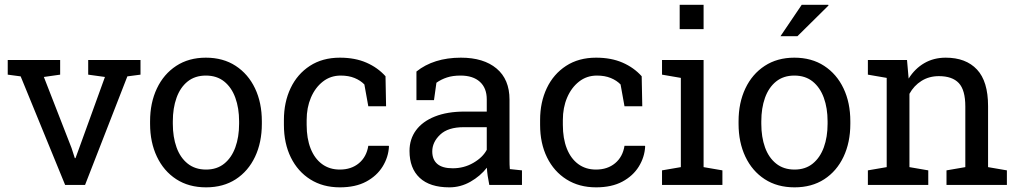

<svg xmlns="http://www.w3.org/2000/svg" viewBox="-20 -782 4310 812"><path d="M255.4 0 67.4 -459 12.7 -466.3V-528.3H234.4V-466.3L165.5 -456.5L282.7 -155.8L296.4 -113.3H299.3L314.9 -155.8L423.8 -456.5L353 -466.3V-528.3H574.2V-466.3L518.6 -459L339.8 0Z M851.6 10.3Q778.3 10.3 725.3 -24.2Q672.4 -58.6 643.6 -119.4Q614.7 -180.2 614.7 -258.3V-269Q614.7 -347.2 643.6 -408Q672.4 -468.8 725.3 -503.4Q778.3 -538.1 850.6 -538.1Q923.8 -538.1 976.8 -503.4Q1029.8 -468.8 1058.6 -408.2Q1087.4 -347.7 1087.4 -269V-258.3Q1087.4 -179.7 1058.6 -118.9Q1029.8 -58.1 977.1 -23.9Q924.3 10.3 851.6 10.3ZM851.6 -64.9Q897.5 -64.9 928.5 -90.1Q959.5 -115.2 975.3 -158.9Q991.2 -202.6 991.2 -258.3V-269Q991.2 -324.7 975.3 -368.4Q959.5 -412.1 928.2 -437.3Q897 -462.4 850.6 -462.4Q804.7 -462.4 773.4 -437.3Q742.2 -412.1 726.6 -368.4Q710.9 -324.7 710.9 -269V-258.3Q710.9 -202.6 726.6 -158.9Q742.2 -115.2 773.7 -90.1Q805.2 -64.9 851.6 -64.9Z M1417.5 10.3Q1345.7 10.3 1292.5 -23.2Q1239.3 -56.6 1210 -116.2Q1180.7 -175.8 1180.7 -253.9V-274.4Q1180.7 -349.6 1209 -409.2Q1237.3 -468.8 1290.5 -503.4Q1343.8 -538.1 1417.5 -538.1Q1481.4 -538.1 1529.5 -517.1Q1577.6 -496.1 1610.4 -459.5L1612.8 -332.5H1537.6L1521 -424.8Q1504.4 -441.9 1479.5 -452.1Q1454.6 -462.4 1420.9 -462.4Q1377.9 -462.4 1345.5 -437Q1313 -411.6 1294.9 -369.1Q1276.9 -326.7 1276.9 -274.4V-253.9Q1276.9 -196.3 1293.7 -153.8Q1310.5 -111.3 1342 -88.1Q1373.5 -64.9 1417 -64.9Q1465.8 -64.9 1498 -91.8Q1530.3 -118.7 1537.6 -165.5H1624L1625 -162.6Q1622.6 -117.2 1598.1 -77.6Q1573.7 -38.1 1528.6 -13.9Q1483.4 10.3 1417.5 10.3Z M1880.4 10.3Q1797.9 10.3 1754.9 -30Q1711.9 -70.3 1711.9 -143.6Q1711.9 -193.8 1739.5 -231.2Q1767.1 -268.6 1819.3 -289.3Q1871.6 -310.1 1944.3 -310.1H2038.6V-361.8Q2038.6 -409.7 2009.5 -436Q1980.5 -462.4 1927.7 -462.4Q1894.5 -462.4 1870.1 -454.3Q1845.7 -446.3 1825.7 -432.1L1815.4 -358.4H1741.2V-479.5Q1776.9 -508.3 1824.2 -523.2Q1871.6 -538.1 1929.2 -538.1Q2025.4 -538.1 2080.1 -492.2Q2134.8 -446.3 2134.8 -360.8V-106.4Q2134.8 -96.2 2135 -86.4Q2135.3 -76.7 2136.2 -66.9L2187.5 -61.5V0H2049.3Q2044.9 -21.5 2042.5 -38.6Q2040 -55.7 2039.1 -72.8Q2011.2 -37.1 1969.5 -13.4Q1927.7 10.3 1880.4 10.3ZM1894.5 -70.3Q1942.4 -70.3 1981.9 -93.3Q2021.5 -116.2 2038.6 -148.4V-244.1H1940.9Q1874.5 -244.1 1841.3 -212.4Q1808.1 -180.7 1808.1 -141.6Q1808.1 -106.9 1829.6 -88.6Q1851.1 -70.3 1894.5 -70.3Z M2501 10.3Q2429.2 10.3 2376 -23.2Q2322.8 -56.6 2293.5 -116.2Q2264.2 -175.8 2264.2 -253.9V-274.4Q2264.2 -349.6 2292.5 -409.2Q2320.8 -468.8 2374 -503.4Q2427.2 -538.1 2501 -538.1Q2564.9 -538.1 2613 -517.1Q2661.1 -496.1 2693.8 -459.5L2696.3 -332.5H2621.1L2604.5 -424.8Q2587.9 -441.9 2563 -452.1Q2538.1 -462.4 2504.4 -462.4Q2461.4 -462.4 2429 -437Q2396.5 -411.6 2378.4 -369.1Q2360.4 -326.7 2360.4 -274.4V-253.9Q2360.4 -196.3 2377.2 -153.8Q2394 -111.3 2425.5 -88.1Q2457 -64.9 2500.5 -64.9Q2549.3 -64.9 2581.5 -91.8Q2613.8 -118.7 2621.1 -165.5H2707.5L2708.5 -162.6Q2706.1 -117.2 2681.6 -77.6Q2657.2 -38.1 2612.1 -13.9Q2566.9 10.3 2501 10.3Z M2779.8 0V-61.5L2859.4 -75.2V-452.6L2779.8 -466.3V-528.3H2955.6V-75.2L3035.2 -61.5V0ZM2854.5 -658.7V-761.7H2955.6V-658.7Z M3340.3 10.3Q3267.1 10.3 3214.1 -24.2Q3161.1 -58.6 3132.3 -119.4Q3103.5 -180.2 3103.5 -258.3V-269Q3103.5 -347.2 3132.3 -408Q3161.1 -468.8 3214.1 -503.4Q3267.1 -538.1 3339.4 -538.1Q3412.6 -538.1 3465.6 -503.4Q3518.6 -468.8 3547.4 -408.2Q3576.2 -347.7 3576.2 -269V-258.3Q3576.2 -179.7 3547.4 -118.9Q3518.6 -58.1 3465.8 -23.9Q3413.1 10.3 3340.3 10.3ZM3340.3 -64.9Q3386.2 -64.9 3417.2 -90.1Q3448.2 -115.2 3464.1 -158.9Q3480 -202.6 3480 -258.3V-269Q3480 -324.7 3464.1 -368.4Q3448.2 -412.1 3417 -437.3Q3385.7 -462.4 3339.4 -462.4Q3293.5 -462.4 3262.2 -437.3Q3231 -412.1 3215.3 -368.4Q3199.7 -324.7 3199.7 -269V-258.3Q3199.7 -202.6 3215.3 -158.9Q3231 -115.2 3262.5 -90.1Q3293.9 -64.9 3340.3 -64.9ZM3280.8 -628.9 3370.6 -761.7H3482.9L3483.9 -758.8L3352.5 -628.9H3285.2Z M3650.4 0V-61.5L3730 -75.2V-452.6L3650.4 -466.3V-528.3H3815.9L3822.8 -449.7Q3849.1 -491.7 3888.9 -514.9Q3928.7 -538.1 3979.5 -538.1Q4064.9 -538.1 4111.8 -488Q4158.7 -438 4158.7 -333.5V-75.2L4238.3 -61.5V0H3982.9V-61.5L4062.5 -75.2V-331.5Q4062.5 -401.4 4034.9 -430.7Q4007.3 -460 3950.7 -460Q3909.2 -460 3877.2 -439.9Q3845.2 -419.9 3826.2 -385.3V-75.2L3905.8 -61.5V0Z"/></svg>

Font: Roboto Slab LO
Style: Regular
Weight: 400
Designer: Google
Version: Version 2.000